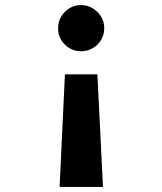

<svg xmlns="http://www.w3.org/2000/svg" viewBox="-20 -532 640 757"><path d="M364 -239 386 205H215L236 -239ZM391 -420Q391 -402 384 -385.5Q377 -369 364.5 -356.5Q352 -344 335.5 -337Q319 -330 300 -330Q262 -330 235.5 -356.5Q209 -383 209 -420Q209 -458 235.5 -485Q262 -512 300 -512Q319 -512 335.5 -504.5Q352 -497 364.5 -484.5Q377 -472 384 -455.5Q391 -439 391 -420Z"/></svg>

Font: Qzxlaeiskcpccdgjqmyffctclhy
Style: Regular
Weight: 700
Monospace: yes
Designer: Carrois Corporate & Edenspiekermann
Foundry: Carrois Corporate GbR & Edenspiekermann AG
Version: Version 2.001